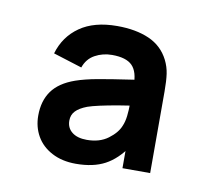

<svg xmlns="http://www.w3.org/2000/svg" viewBox="-45 -604 411 383"><g transform="rotate(10 160.0 -412.5)"><path d="M130.3 -270Q102.2 -270 81.6 -281Q61 -291.9 50.5 -310.4Q40 -328.9 40 -351.8Q40 -381.5 54.3 -401.6Q68.7 -421.8 100.2 -432.9Q118.2 -439.2 144 -443.9Q169.9 -448.6 214.3 -455.1Q220.6 -455.7 227 -456.7Q233.3 -457.7 239.9 -458.7L217 -443.8Q217.5 -471.5 205.2 -484Q193 -496.4 164.3 -496.4Q145.5 -496.4 129.8 -487.8Q114.1 -479.2 107.9 -461.1L49.6 -479.4Q60 -514.7 88.9 -534.8Q117.8 -555 164.4 -555Q202.3 -555 229.2 -543.2Q256 -531.4 269.2 -505.4Q275.8 -492.2 277.8 -478.2Q279.8 -464.2 279.8 -442.8V-277.5H223.7V-334.5L232 -323.4Q212.8 -295.2 189.1 -282.6Q165.5 -270 130.3 -270ZM143.5 -320.8Q169.7 -320.8 186.7 -333.6Q203.8 -346.3 209.6 -361.2Q213.4 -369.9 214.8 -381.8Q216.2 -393.7 216.2 -406.8V-411.6L235.7 -406.2Q224.1 -404.2 213.8 -402.6Q203.6 -400.9 194.2 -399.5Q150.8 -392 133.2 -385.9Q117.5 -379.9 110.2 -372.1Q102.8 -364.3 102.8 -352.7Q102.8 -337.9 113.6 -329.4Q124.4 -320.8 143.5 -320.8Z"/></g></svg>

Font: Manrope
Style: Regular
Weight: 400
Designer: Mikhail Sharanda
Foundry: Mikhail Sharanda
Version: Version 4.503